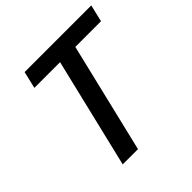

<svg xmlns="http://www.w3.org/2000/svg" viewBox="-182 -840 988 988"><g transform="rotate(-45 312.0 -346.5)"><path d="M160 0 304 -600H117L139 -693H624L602 -600H415L271 0Z"/></g></svg>

Font: Ubuntu Sans Mono Medium
Style: Italic
Weight: 500
Italic angle: -13.5°
Monospace: yes
Designer: Dalton Maag Ltd
Foundry: Dalton Maag Ltd
Version: Version 1.006